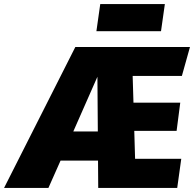

<svg xmlns="http://www.w3.org/2000/svg" viewBox="-84 -928 958 948"><path d="M571 -553 575 -421H806L788 -282H579L583 -144H811L791 0H401L400 -135H215L155 0H-64L288 -696H854L814 -553ZM399 -279 397 -549 278 -279ZM392 -774 411 -908H730L711 -774Z"/></svg>

Font: FiraGO Heavy
Style: Italic
Weight: 900
Italic angle: -8°
Designer: bBox Type GmbH
Foundry: bBox Type GmbH
Version: Version 1.001